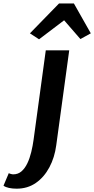

<svg xmlns="http://www.w3.org/2000/svg" viewBox="-144 -852 552 1126"><path d="M-46.5 254.5Q-71 254.5 -91 250.2Q-111 246 -123.5 237L-92.5 163.5Q-88.5 166 -80.2 168.2Q-72 170.5 -66.5 170.5Q-38 170.5 -17.8 152.8Q2.5 135 16.5 105.5Q30.5 76 39.2 40Q48 4 53 -33L124.5 -557H262L186 -1Q176.5 71.5 145.5 129.5Q114.5 187.5 66 221Q17.5 254.5 -46.5 254.5ZM85 -621.5 31.5 -656.5 202 -831.5H289.5L388.5 -656.5L327.5 -623L232 -733Z"/></svg>

Font: Merriweather Sans SemiBold
Style: Italic
Weight: 600
Italic angle: -7.5°
Designer: Eben Sorkin
Foundry: Eben Sorkin
Version: Version 2.001